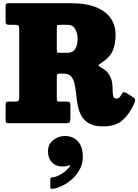

<svg xmlns="http://www.w3.org/2000/svg" viewBox="-20 -770 864 1200"><path d="M818 -121.5Q791.5 -60.5 747.8 -20.2Q704 20 625 20Q570.5 20 538.2 2Q506 -16 489.5 -45.2Q473 -74.5 466.2 -109.8Q459.5 -145 456 -180.2Q452.5 -215.5 446.2 -244.8Q440 -274 424.5 -292Q409 -310 377.5 -310H354Q340 -310 337.5 -305.2Q335 -300.5 335 -286V-155Q335 -143.5 337.2 -139.2Q339.5 -135 351 -135H397Q410.5 -135 415.2 -130.8Q420 -126.5 420 -112V-36Q420 -14 416 -7Q412 0 390 0H36.5Q24 0 19.5 -3.2Q15 -6.5 15 -19V-113Q15 -127 18.8 -131Q22.5 -135 36 -135H71.5Q89 -135 94.5 -139.5Q100 -144 100 -161V-589.5Q100 -607 94.5 -611Q89 -615 73 -615H38Q22.5 -615 18.8 -620.5Q15 -626 15 -641V-731Q15 -744 19.8 -747Q24.5 -750 37.5 -750H420Q520.5 -750 582.8 -723.8Q645 -697.5 673.8 -653.2Q702.5 -609 702.5 -555Q702.5 -494.5 684.2 -452.5Q666 -410.5 619 -381Q603 -370 597 -365Q591 -360 610.5 -349Q647 -329 662.2 -303.5Q677.5 -278 681 -251.8Q684.5 -225.5 684.2 -203.2Q684 -181 688 -167.5Q692 -154 709 -154Q719.5 -154 726.8 -161.2Q734 -168.5 740.5 -181.5Q746 -192.5 752.8 -193.8Q759.5 -195 773 -187L812 -162Q824.5 -154.5 824.5 -145.2Q824.5 -136 818 -121.5ZM358.5 -440H402.5Q435 -440 450 -464.2Q465 -488.5 465 -525Q465 -562 450 -588.5Q435 -615 402.5 -615H353.5Q339 -615 337 -610.2Q335 -605.5 335 -591V-463Q335 -444.5 337.8 -442.2Q340.5 -440 358.5 -440ZM280 175.5Q280 131.5 312.2 105.8Q344.5 80 385.5 80Q436 80 466.8 113Q497.5 146 497.5 211Q497.5 253 478.8 288Q460 323 431 349Q402 375 369.5 390.8Q337 406.5 309.5 410Q301 411 297.8 408.8Q294.5 406.5 294.5 397V349.5Q294.5 340.5 304.5 339Q328.5 336.5 351.2 324.5Q374 312.5 391.8 296.8Q409.5 281 417.5 267.5Q419 265 417.2 263.5Q415.5 262 411.5 263.5Q396 270.5 370.5 270.5Q329.5 270.5 304.8 245Q280 219.5 280 175.5Z"/></svg>

Font: Besley* Narrow Fatface
Style: Regular
Weight: 900
Width: 4
Designer: Owen Earl
Foundry: indestructible type*
Version: Version 3.000; ttfautohint (v1.8.3)